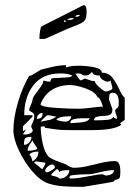

<svg xmlns="http://www.w3.org/2000/svg" viewBox="-20 -725 534 745"><path d="M94 -432 96 -431Q102 -431 121 -444Q139 -456 144 -456Q151 -458 180.5 -465Q210 -472 236 -472V-463Q250 -468 261.5 -469Q273 -470 285 -470Q316 -470 345.5 -464Q375 -458 375 -443Q400 -443 414.5 -425.5Q429 -408 443 -378Q448 -367 453.5 -358Q459 -349 464 -346V-260L446 -247L451 -241Q424 -220 333 -220H281Q231 -220 215.5 -221Q200 -222 155 -229Q154 -235 149 -235Q147 -235 144 -234Q141 -233 138 -233Q138 -204 145.5 -169Q153 -134 168 -118Q176 -109 212 -96Q230 -90 236 -87Q254 -74 267 -74Q290 -74 317 -80Q344 -86 348 -87Q396 -100 425 -100Q438 -100 442.5 -88.5Q447 -77 447 -59Q447 -40 444 -35Q441 -30 433 -28.5Q425 -27 420 -20Q414 -18 303 0Q261 0 228.5 -2Q196 -4 168 -13Q137 -23 105.5 -60Q74 -97 53 -142Q32 -187 32 -219Q32 -269 50 -329Q68 -389 94 -432ZM390 -370Q396 -370 406 -374Q416 -378 416 -383Q416 -389 412 -400.5Q408 -412 408 -414Q408 -411 403.5 -409.5Q399 -408 396 -408Q388 -409 377.5 -416Q367 -423 367 -432Q338 -432 338 -446Q336 -446 330 -439Q324 -432 308 -432Q303 -432 298 -436Q293 -440 285 -440L272 -439Q274 -438 281.5 -426Q289 -414 294 -413Q296 -413 301.5 -416.5Q307 -420 311 -420Q315 -419 326 -414.5Q337 -410 348 -410Q348 -402 366 -386Q384 -370 390 -370ZM79 -203Q88 -203 97.5 -207.5Q107 -212 107 -220Q107 -222 104 -226.5Q101 -231 101 -235Q103 -242 108 -252.5Q113 -263 113 -274Q113 -282 109.5 -285.5Q106 -289 99.5 -292Q93 -295 93 -299Q93 -303 99.5 -317.5Q106 -332 106 -337Q106 -347 125 -370Q136 -385 142 -394Q148 -403 148 -412Q152 -412 159 -410Q166 -408 173 -408Q176 -408 177 -413.5Q178 -419 180 -420Q188 -423 212 -423Q235 -424 247 -425.5Q259 -427 260 -432Q249 -437 239 -438.5Q229 -440 213 -440Q145 -440 109.5 -394Q74 -348 74 -278H106V-272L69 -235V-216L81 -223L69 -204ZM285 -303Q303 -303 333 -307Q361 -311 379 -311Q379 -316 372 -331.5Q365 -347 361 -347L359 -346Q352 -367 314.5 -381Q277 -395 251 -395Q211 -395 181 -376Q151 -357 137 -320Q142 -310 195.5 -306.5Q249 -303 285 -303ZM377 -275Q361 -274 353 -271Q345 -268 345 -258Q378 -258 397 -260Q416 -262 420 -272Q425 -264 434 -264Q434 -272 430.5 -281.5Q427 -291 427 -296Q427 -300 431.5 -303Q436 -306 438.5 -310Q441 -314 441 -326Q441 -365 418 -365Q408 -365 405.5 -359.5Q403 -354 403 -339Q414 -306 416 -303V-299Q416 -284 406 -279.5Q396 -275 377 -275ZM123 -264Q136 -264 140.5 -269Q145 -274 145 -287Q136 -287 129.5 -280Q123 -273 123 -264ZM137 -253 158 -257Q160 -257 171.5 -259.5Q183 -262 199 -272Q196 -273 168 -278H164Q162 -278 152.5 -269Q143 -260 137 -253ZM234 -253Q243 -253 249.5 -259Q256 -265 256 -274Q206 -274 199 -260Q219 -253 234 -253ZM294 -266Q280 -266 266.5 -262.5Q253 -259 253 -250L254 -247Q256 -247 289.5 -249.5Q323 -252 328 -266H300ZM73 -163Q85 -163 93.5 -172.5Q102 -182 102 -194Q83 -194 78 -188.5Q73 -183 73 -163ZM87 -140Q116 -140 125 -148Q122 -155 115 -164.5Q108 -174 106 -180Q104 -177 95.5 -164.5Q87 -152 87 -140ZM106 -99Q129 -111 129 -137Q101 -137 94 -124Q99 -121 102 -112.5Q105 -104 106 -99ZM156 -91 155 -94 119 -99 112 -94 144 -68Q156 -86 156 -91ZM162 -56Q171 -58 182 -65Q193 -72 193 -75Q193 -80 189.5 -83.5Q186 -87 184 -87Q175 -87 165 -78.5Q155 -70 155 -62Q156 -60 158 -58.5Q160 -57 162 -56ZM205 -37Q210 -32 211 -32Q226 -32 237.5 -41.5Q249 -51 249 -65Q211 -65 211 -56Q211 -59 207.5 -64Q204 -69 202 -69Q200 -69 189.5 -59.5Q179 -50 179 -47L180 -44Q202 -39 205 -37ZM254 -32Q271 -32 294 -36Q317 -40 323 -41Q365 -49 378 -49L390 -44Q402 -44 412 -49Q422 -54 422 -65Q402 -65 368 -57Q363 -56 351 -53Q339 -50 328 -49Q308 -49 285.5 -47.5Q263 -46 254 -44L248 -37Q253 -32 254 -32ZM284 -630Q244 -615 183 -587L154 -574H133Q133 -590 135.5 -605.5Q138 -621 142 -623L302 -704L305 -705Q316 -705 316 -681Q316 -657 310 -647.5Q304 -638 284 -630ZM285 -667Q274 -667 272 -660H276Q288 -660 290 -667ZM260 -655Q248 -655 240 -648H249Q257 -648 261 -649.5Q265 -651 266 -655ZM232 -639Q235 -639 235 -642Q235 -646 232 -646Q228 -646 228 -642Q230 -639 232 -639Z"/></svg>

Font: Cabin Sketch
Style: Regular
Weight: 400
Version: Version 1.100